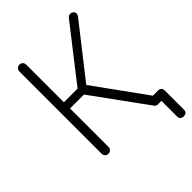

<svg xmlns="http://www.w3.org/2000/svg" viewBox="-267 -903 1190 1190"><g transform="rotate(-45 328.0 -307.5)"><path d="M624 166Q610 166 602 158.5Q594 151 594 136V0H567Q560 1 553.5 -1Q547 -3 542 -9L282 -367H160V-30Q160 -17 151.5 -8.5Q143 0 130 0Q117 0 108.5 -8.5Q100 -17 100 -30V-751Q100 -764 108.5 -772.5Q117 -781 130 -781Q143 -781 151.5 -772.5Q160 -764 160 -751V-421H280L554 -772Q562 -780 574 -781Q586 -782 595 -774Q605 -766 605 -755.5Q605 -745 597 -734L334 -399L579 -60H624Q639 -60 646.5 -52Q654 -44 654 -30V136Q654 151 646.5 158.5Q639 166 624 166Z"/></g></svg>

Font: ComfortaaLight
Style: Regular
Weight: 300
Designer: Johan Aakerlund
Foundry: Johan Aakerlund
Version: Version 3.104; ttfautohint (v1.8.1.43-b0c9)